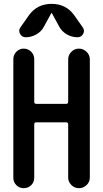

<svg xmlns="http://www.w3.org/2000/svg" viewBox="-20 -985 540 1005"><path d="M369.1 -904.3 413.1 -841.8Q424.8 -826.2 415.5 -808.1Q406.2 -790 385.7 -790Q355.5 -790 329.6 -805.2Q303.7 -820.3 290 -845.7L251 -917Q251 -918 250 -918Q249 -918 249 -917L210 -845.7Q196.3 -819.3 169.9 -804.7Q143.6 -790 114.3 -790Q94.7 -790 85 -808.1Q75.2 -826.2 86.9 -841.8L130.9 -904.3Q173.8 -964.8 250 -964.8Q326.2 -964.8 369.1 -904.3ZM103.5 0Q81.1 0 65.4 -16.1Q49.8 -32.2 49.8 -53.7V-675.8Q49.8 -698.2 65.9 -714.4Q82 -730.5 103.5 -730.5Q127 -730.5 143.1 -714.4Q159.2 -698.2 159.2 -675.8V-452.1Q159.2 -441.4 169.9 -441.4H326.2Q336.9 -441.4 336.9 -452.1V-673.8Q336.9 -697.3 353.5 -713.9Q370.1 -730.5 393.1 -730.5Q416 -730.5 433.1 -713.9Q450.2 -697.3 450.2 -673.8V-55.7Q450.2 -32.2 433.1 -16.1Q416 0 393.1 0Q370.1 0 353.5 -16.6Q336.9 -33.2 336.9 -55.7V-334Q336.9 -344.7 326.2 -344.7H169.9Q159.2 -344.7 159.2 -334V-53.7Q159.2 -31.2 143.1 -15.6Q127 0 103.5 0Z"/></svg>

Font: Rounded-X Mgen+ 2m medium
Style: Regular
Weight: 500
Designer: [Source Han Sans]
Ryoko NISHIZUKA  (kana & ideographs); Paul D. Hunt (Latin, Greek & Cyrillic); Wenlong ZHANG  (bopomofo
Version: Version 1.059.20150602